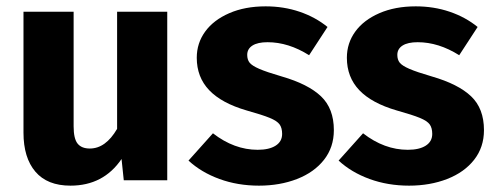

<svg xmlns="http://www.w3.org/2000/svg" viewBox="-20 -568 1561 605"><path d="M507 0H370L363 -67Q306 17 202 17Q129 17 91.5 -27Q54 -71 54 -150V-531H212V-170Q212 -131 224.5 -115.5Q237 -100 263 -100Q313 -100 349 -162V-531H507Z M1012 -483 954 -394Q889 -435 823 -435Q792 -435 775.5 -424.5Q759 -414 759 -395Q759 -380 766.5 -370.5Q774 -361 797 -351Q820 -341 868 -327Q951 -303 991.5 -264.5Q1032 -226 1032 -158Q1032 -104 1001 -64.5Q970 -25 916 -4Q862 17 796 17Q729 17 671.5 -4Q614 -25 574 -62L651 -148Q718 -96 792 -96Q828 -96 848.5 -109Q869 -122 869 -146Q869 -165 861 -176Q853 -187 830 -196.5Q807 -206 757 -220Q678 -243 639 -284Q600 -325 600 -386Q600 -432 626.5 -468.5Q653 -505 702.5 -526.5Q752 -548 817 -548Q874 -548 924 -531Q974 -514 1012 -483Z M1485 -483 1427 -394Q1362 -435 1296 -435Q1265 -435 1248.5 -424.5Q1232 -414 1232 -395Q1232 -380 1239.5 -370.5Q1247 -361 1270 -351Q1293 -341 1341 -327Q1424 -303 1464.5 -264.5Q1505 -226 1505 -158Q1505 -104 1474 -64.5Q1443 -25 1389 -4Q1335 17 1269 17Q1202 17 1144.5 -4Q1087 -25 1047 -62L1124 -148Q1191 -96 1265 -96Q1301 -96 1321.5 -109Q1342 -122 1342 -146Q1342 -165 1334 -176Q1326 -187 1303 -196.5Q1280 -206 1230 -220Q1151 -243 1112 -284Q1073 -325 1073 -386Q1073 -432 1099.5 -468.5Q1126 -505 1175.5 -526.5Q1225 -548 1290 -548Q1347 -548 1397 -531Q1447 -514 1485 -483Z"/></svg>

Font: Statis Sans
Style: Bold
Weight: 700
Designer: bBox Type GmbH
Foundry: bBox Type GmbH
Version: Version 1.000